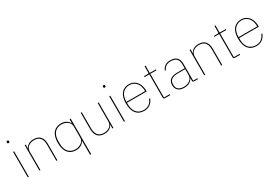

<svg xmlns="http://www.w3.org/2000/svg" viewBox="75 -2005 4990 3463"><g transform="rotate(-30 2570.5 -273.5)"><path d="M98 -729V-736Q98 -757 121 -757Q144 -757 144 -736V-729Q144 -708 121 -708Q98 -708 98 -729ZM131 0H110V-531H131Z M352 0V-531H373V-452H376Q392 -491 434 -517.5Q476 -544 543 -544Q632 -544 679 -492.5Q726 -441 726 -341V0H705V-337Q705 -525 541 -525Q470 -525 421.5 -487.5Q373 -450 373 -380V0Z M1287 210V-82H1284Q1265 -43 1221 -15Q1177 13 1112 13Q1006 13 947.5 -58Q889 -129 889 -266Q889 -402 947.5 -473Q1006 -544 1112 -544Q1177 -544 1221 -516Q1265 -488 1284 -449H1287V-531H1309V210ZM1287 -150V-381Q1287 -422 1263 -455Q1239 -488 1198.5 -506Q1158 -524 1112 -524Q1017 -524 965 -462Q913 -400 913 -291V-240Q913 -131 965 -69Q1017 -7 1112 -7Q1158 -7 1198.5 -25Q1239 -43 1263 -76Q1287 -109 1287 -150Z M1519 -190V-531H1540V-194Q1540 -6 1704 -6Q1775 -6 1823.5 -43.5Q1872 -81 1872 -151V-531H1893V0H1872V-79H1869Q1853 -40 1811 -13.5Q1769 13 1702 13Q1613 13 1566 -38.5Q1519 -90 1519 -190Z M2101 -729V-736Q2101 -757 2124 -757Q2147 -757 2147 -736V-729Q2147 -708 2124 -708Q2101 -708 2101 -729ZM2134 0H2113V-531H2134Z M2308 -266Q2308 -401 2365.5 -472.5Q2423 -544 2526 -544Q2590 -544 2639 -511.5Q2688 -479 2715 -419Q2742 -359 2742 -279V-270H2331V-240Q2331 -132 2384 -69Q2437 -6 2531 -6Q2598 -6 2644.5 -39Q2691 -72 2715 -137L2733 -130Q2709 -63 2657 -25Q2605 13 2531 13Q2425 13 2366.5 -58.5Q2308 -130 2308 -266ZM2331 -289H2719V-293Q2719 -363 2695 -415.5Q2671 -468 2627.5 -496.5Q2584 -525 2526 -525Q2434 -525 2382.5 -462Q2331 -399 2331 -291Z M2967 0Q2936 0 2936 -30V-512H2838V-531H2912Q2926 -531 2931 -537Q2936 -543 2936 -558V-683H2957V-531H3085V-512H2957V-19H3077V0Z M3195 -137Q3195 -209 3241 -249Q3287 -289 3395 -289H3544V-366Q3544 -448 3506 -486.5Q3468 -525 3392 -525Q3332 -525 3292 -501Q3252 -477 3231 -425L3213 -433Q3236 -487 3279 -515.5Q3322 -544 3392 -544Q3478 -544 3521.5 -499.5Q3565 -455 3565 -370V-19H3653V0H3574Q3558 0 3551 -7Q3544 -14 3544 -30V-81H3541Q3491 13 3366 13Q3284 13 3239.5 -26Q3195 -65 3195 -137ZM3544 -155V-271H3396Q3305 -271 3261.5 -239.5Q3218 -208 3218 -152V-121Q3218 -66 3258.5 -36Q3299 -6 3366 -6Q3442 -6 3493 -45Q3544 -84 3544 -155Z M3786 0V-531H3807V-452H3810Q3826 -491 3868 -517.5Q3910 -544 3977 -544Q4066 -544 4113 -492.5Q4160 -441 4160 -341V0H4139V-337Q4139 -525 3975 -525Q3904 -525 3855.5 -487.5Q3807 -450 3807 -380V0Z M4422 0Q4391 0 4391 -30V-512H4293V-531H4367Q4381 -531 4386 -537Q4391 -543 4391 -558V-683H4412V-531H4540V-512H4412V-19H4532V0Z M4644 -266Q4644 -401 4701.5 -472.5Q4759 -544 4862 -544Q4926 -544 4975 -511.5Q5024 -479 5051 -419Q5078 -359 5078 -279V-270H4667V-240Q4667 -132 4720 -69Q4773 -6 4867 -6Q4934 -6 4980.5 -39Q5027 -72 5051 -137L5069 -130Q5045 -63 4993 -25Q4941 13 4867 13Q4761 13 4702.5 -58.5Q4644 -130 4644 -266ZM4667 -289H5055V-293Q5055 -363 5031 -415.5Q5007 -468 4963.5 -496.5Q4920 -525 4862 -525Q4770 -525 4718.5 -462Q4667 -399 4667 -291Z"/></g></svg>

Font: IBM Plex Sans JP Thin
Style: Regular
Weight: 100
Designer: Mike Abbink; Paul van der Laan; Pieter van Rosmalen; Wujin Sim; Yejin Wi; Jinhee Kim; Boomi Park; Yona Kim; Kichan Ma
Foundry: Sandoll Inc.
Version: Version 1.001